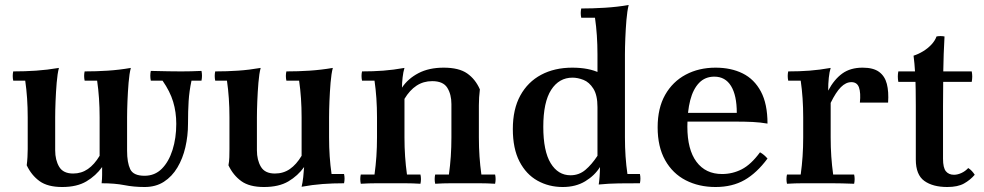

<svg xmlns="http://www.w3.org/2000/svg" viewBox="-20 -734 3943 769"><path d="M229 15Q171 15 138.5 -8.5Q106 -32 87 -72Q89 -87 90 -104.5Q91 -122 91 -137V-264Q91 -343 81 -411H33Q29 -430 33 -448Q80 -448 124.5 -451Q169 -454 216 -462Q210 -439 207 -402.5Q204 -366 202.5 -328.5Q201 -291 201 -264V-132Q201 -93 217 -66Q233 -39 273 -39Q306 -39 332 -57Q358 -75 379 -110L389 -65Q364 -30 326 -7.5Q288 15 229 15ZM787 -450Q791 -431 787 -411H747Q738 -369 735.5 -329Q733 -289 733 -238Q733 -190 722.5 -144.5Q712 -99 690.5 -63Q669 -27 636.5 -6Q604 15 559 15Q516 15 478 7.5Q440 0 387 0Q389 -17 389 -33Q389 -49 389 -65L379 -110V-264Q379 -343 369 -411H319Q315 -430 319 -448Q366 -448 412 -451Q458 -454 504 -462Q498 -439 495 -402.5Q492 -366 490.5 -328.5Q489 -291 489 -264V-130Q489 -83 501.5 -56.5Q514 -30 559 -30Q600 -30 628 -58Q656 -86 671 -133.5Q686 -181 686 -238Q686 -285 673.5 -326.5Q661 -368 631 -411H584Q580 -431 584 -450Q622 -449 655 -448.5Q688 -448 706 -448Q723 -448 745.5 -448.5Q768 -449 787 -450Z M1188 -110 1198 -65Q1173 -30 1135 -7.5Q1097 15 1037 15Q979 15 946.5 -8.5Q914 -32 895 -72Q898 -87 898.5 -104.5Q899 -122 899 -137V-264Q899 -343 889 -411H842Q838 -430 842 -448Q889 -448 933.5 -451Q978 -454 1024 -462Q1018 -439 1015 -402.5Q1012 -366 1010.5 -328.5Q1009 -291 1009 -264V-132Q1009 -93 1025 -66Q1041 -39 1081 -39Q1115 -39 1141 -57Q1167 -75 1188 -110ZM1358 -37Q1362 -19 1358 0Q1313 0 1272.5 3Q1232 6 1188 14Q1192 -2 1194.5 -24.5Q1197 -47 1198 -65L1188 -110V-264Q1188 -343 1178 -411H1127Q1123 -430 1127 -448Q1174 -448 1220 -451Q1266 -454 1313 -462Q1307 -439 1304 -402.5Q1301 -366 1299.5 -328.5Q1298 -291 1298 -264V-184Q1298 -105 1308 -37Z M1425 2Q1421 -17 1425 -35H1480Q1485 -71 1487.5 -107.5Q1490 -144 1490 -184V-264Q1490 -343 1480 -411H1430Q1426 -430 1430 -448Q1475 -448 1515 -451Q1555 -454 1600 -462Q1595 -446 1592.5 -423.5Q1590 -401 1590 -383L1600 -338V-184Q1600 -144 1602.5 -107.5Q1605 -71 1610 -35H1664Q1668 -17 1664 2Q1632 0 1602.5 0Q1573 0 1545 0Q1517 0 1487.5 0Q1458 0 1425 2ZM1723 2Q1719 -17 1723 -35H1778Q1783 -71 1785.5 -107.5Q1788 -144 1788 -184V-317Q1788 -356 1771.5 -382.5Q1755 -409 1711 -409Q1676 -409 1648.5 -391Q1621 -373 1600 -338L1590 -383Q1614 -419 1656 -441Q1698 -463 1757 -463Q1818 -463 1851 -440Q1884 -417 1902 -376Q1900 -361 1899 -344Q1898 -327 1898 -312V-184Q1898 -144 1900.5 -107.5Q1903 -71 1908 -35H1963Q1967 -17 1963 2Q1931 0 1901.5 0Q1872 0 1843 0Q1815 0 1785.5 0Q1756 0 1723 2Z M2378 5Q2380 -7 2381.5 -27Q2383 -47 2383 -65L2373 -110V-516Q2373 -595 2363 -663H2308Q2304 -682 2308 -700Q2353 -700 2402.5 -703Q2452 -706 2498 -714Q2492 -690 2489 -654Q2486 -618 2484.5 -580.5Q2483 -543 2483 -516V-184Q2483 -105 2493 -37H2543Q2547 -19 2543 0Q2498 0 2458.5 0.5Q2419 1 2378 5ZM2234 15Q2178 15 2132.5 -10.5Q2087 -36 2060.5 -87.5Q2034 -139 2034 -217Q2034 -297 2064 -351.5Q2094 -406 2147.5 -434.5Q2201 -463 2272 -463Q2339 -463 2382.5 -441.5Q2426 -420 2459 -386L2373 -305Q2373 -353 2356.5 -379Q2340 -405 2317 -414Q2294 -423 2273 -423Q2219 -423 2187.5 -374Q2156 -325 2156 -226Q2156 -129 2185.5 -80.5Q2215 -32 2265 -32Q2299 -32 2324.5 -53.5Q2350 -75 2373 -110L2383 -65Q2362 -31 2324 -8Q2286 15 2234 15Z M2846 15Q2779 15 2726.5 -12Q2674 -39 2644 -92.5Q2614 -146 2614 -224Q2614 -301 2644 -354Q2674 -407 2726.5 -435Q2779 -463 2846 -463Q2908 -463 2954.5 -440Q3001 -417 3027.5 -367.5Q3054 -318 3054 -239Q3025 -244 2994.5 -245.5Q2964 -247 2921 -247H2713V-282H2931Q2931 -352 2908 -389.5Q2885 -427 2841 -427Q2804 -427 2780 -402Q2756 -377 2744.5 -332.5Q2733 -288 2733 -227Q2733 -135 2769.5 -86Q2806 -37 2872 -37Q2914 -37 2951 -56Q2988 -75 3024 -124Q3033 -119 3040 -113Q3047 -107 3054 -99Q3011 -41 2962 -13Q2913 15 2846 15Z M3132 2Q3128 -17 3132 -35H3187Q3192 -71 3194.5 -107.5Q3197 -144 3197 -184V-264Q3197 -343 3187 -411H3137Q3133 -430 3137 -448Q3182 -448 3222 -451Q3262 -454 3307 -462Q3302 -446 3299.5 -422.5Q3297 -399 3297 -371L3307 -322V-184Q3307 -144 3309.5 -107.5Q3312 -71 3317 -35H3401Q3405 -17 3401 2Q3347 0 3313.5 0Q3280 0 3252 0Q3224 0 3194.5 0Q3165 0 3132 2ZM3424 -323Q3428 -362 3420.5 -383.5Q3413 -405 3390 -405Q3368 -405 3348 -385Q3328 -365 3307 -322L3297 -371Q3321 -416 3353.5 -439.5Q3386 -463 3435 -463Q3478 -463 3501 -446Q3524 -429 3532 -398Q3540 -367 3537 -323Z M3774 15Q3716 15 3682 -9.5Q3648 -34 3648 -95V-310Q3648 -340 3647.5 -375Q3647 -410 3645 -445Q3643 -480 3639 -511Q3658 -517 3677 -528.5Q3696 -540 3710.5 -555.5Q3725 -571 3731 -588Q3747 -591 3763 -588Q3759 -518 3758 -448.5Q3757 -379 3757 -309V-98Q3757 -62 3768.5 -48Q3780 -34 3801 -34Q3815 -34 3830.5 -41Q3846 -48 3858 -61Q3866 -56 3872.5 -49Q3879 -42 3884 -34Q3866 -13 3841 1Q3816 15 3774 15ZM3578 -406Q3574 -428 3578 -448H3872Q3876 -428 3872 -406Z"/></svg>

Font: Poltawski Nowy Medium
Style: Regular
Weight: 500
Version: Version 1.001;gftools[0.9.25]